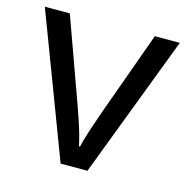

<svg xmlns="http://www.w3.org/2000/svg" viewBox="-85 -617 678 698"><g transform="rotate(15 254.0 -268.0)"><path d="M203 0 0 -536H94L208 -220Q216 -198 225 -171Q234 -144 241 -119.5Q248 -95 251 -78H255Q259 -95 266.5 -120Q274 -145 283.5 -172Q293 -199 300 -220L414 -536H508L304 0Z"/></g></svg>

Font: Noto Sans Ugaritic
Style: Regular
Weight: 400
Designer: Monotype Design Team
Foundry: Monotype Imaging Inc.
Version: Version 2.001; ttfautohint (v1.8.4.7-5d5b)